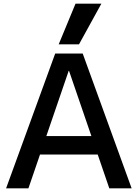

<svg xmlns="http://www.w3.org/2000/svg" viewBox="-20 -1020 746 1040"><path d="M13 0 279 -730H428L693 0H572L354 -636H352L134 0ZM151 -183V-283H556V-183ZM408 -780H298L389 -1000H529Z"/></svg>

Font: M PLUS 1 Medium
Style: Regular
Weight: 500
Designer: Coji Morishita
Foundry: UNDERFOREST DESIGN
Version: Version 1.001